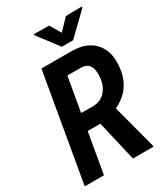

<svg xmlns="http://www.w3.org/2000/svg" viewBox="-217 -1003 967 1103"><g transform="rotate(-30 266.0 -451.5)"><path d="M132.8 -710.9 340.8 -710.4Q404.3 -708.5 447.5 -682.6Q490.7 -656.7 511.2 -610.4Q531.7 -564 525.9 -500Q521.5 -447.8 502.7 -407.7Q483.9 -367.7 450.7 -338.6Q417.5 -309.6 370.1 -289.1L327.6 -267.1H143.6L162.1 -376L280.8 -374.5Q315.4 -375.5 340.1 -390.9Q364.7 -406.2 379.4 -432.6Q394 -459 398.4 -491.7Q401.4 -517.1 398.4 -541.7Q395.5 -566.4 380.9 -583Q366.2 -599.6 335.9 -601.1L241.7 -601.6L137.2 0H9.8ZM329.6 0 255.4 -318.4H383.3L465.8 -7.3V0ZM294.4 -901.9 336.9 -830.1 404.8 -901.4 510.7 -903.3 511.2 -895.5 371.6 -760.3H296.9L193.8 -896L193.4 -903.3Z"/></g></svg>

Font: Roboto Condensed SemiBold
Style: Italic
Weight: 600
Italic angle: -12°
Designer: Christian Robertson
Foundry: Google
Version: Version 3.008; 2023